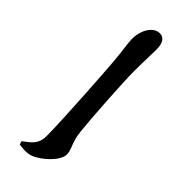

<svg xmlns="http://www.w3.org/2000/svg" viewBox="49 -814 902 902"><g transform="rotate(-45 500.0 -363.5)"><path d="M207.4 -265.5C245.1 -265.5 260.2 -288.9 332.4 -296.4C409.3 -304.6 633 -319.2 708.5 -319.2C779.4 -319.2 814.4 -316.4 853.9 -316.4C895.6 -316.4 920.3 -330.1 920.3 -359.1C920.3 -402 868.1 -433.5 808.2 -433.5C783.6 -433.5 738.6 -424.8 671.6 -419.4C611.1 -414.4 309 -394.1 202.2 -394.1C149.1 -394.1 131.7 -421.3 102 -460.6L85.1 -455C81.5 -430.7 79.2 -401.7 87.6 -378.8C106.2 -329.6 167.6 -265.5 207.4 -265.5Z"/></g></svg>

Font: Source Han Serif CN VF
Style: Regular
Weight: 250
Designer: Ryoko NISHIZUKA 西塚涼子 (kana & ideographs); Frank Grießhammer (Latin, Greek & Cyrillic); Wenlong ZHANG 张文龙 (bopomofo); San
Foundry: Adobe
Version: Version 2.002;hotconv 1.1.0;makeotfexe 2.6.0